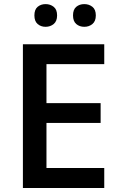

<svg xmlns="http://www.w3.org/2000/svg" viewBox="-20 -934 598 954"><path d="M498 0H93.8V-713.9H498V-615.2H210.9V-421.4H480V-323.2H210.9V-99.1H498ZM150.9 -857.4Q150.9 -886.7 167 -900.1Q183.1 -913.6 206.5 -913.6Q230 -913.6 246.8 -900.1Q263.7 -886.7 263.7 -857.4Q263.7 -828.6 246.8 -814.7Q230 -800.8 206.5 -800.8Q183.1 -800.8 167 -814.7Q150.9 -828.6 150.9 -857.4ZM342.8 -857.4Q342.8 -886.7 358.9 -900.1Q375 -913.6 398.9 -913.6Q422.4 -913.6 439.2 -900.1Q456.1 -886.7 456.1 -857.4Q456.1 -828.6 439.2 -814.7Q422.4 -800.8 398.9 -800.8Q375 -800.8 358.9 -814.7Q342.8 -828.6 342.8 -857.4Z"/></svg>

Font: Open Sans SemiBold
Style: Regular
Weight: 600
Designer: Monotype Design Team
Foundry: Monotype Imaging Inc.
Version: Version 3.003; ttfautohint (v1.8.4)